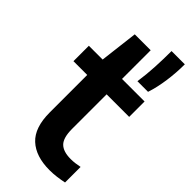

<svg xmlns="http://www.w3.org/2000/svg" viewBox="-258 -860 921 921"><g transform="rotate(45 202.5 -399.0)"><path d="M296 10Q202.5 10 151.8 -37Q101 -84 101 -186.5V-545.5L124.5 -740H232.5V-207Q232.5 -146.5 256 -123Q279.5 -99.5 330 -99.5Q344 -99.5 358.5 -101.2Q373 -103 390.5 -106.5V-1Q369.5 3.5 344.8 6.8Q320 10 296 10ZM7.5 -441V-545.5H385.5V-441ZM292.5 -590Q300.5 -645.5 303.2 -699.5Q306 -753.5 306 -808H396Q396 -751.5 388 -694.2Q380 -637 364.5 -590Z"/></g></svg>

Font: Encode Sans Condensed Thin SemiBold
Style: Regular
Weight: 600
Version: Version 3.002